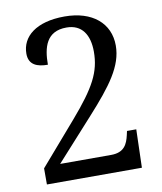

<svg xmlns="http://www.w3.org/2000/svg" viewBox="-82 -790 723 856"><g transform="rotate(-10 279.5 -362.0)"><path d="M61 0H491L496 -173H454L450 -155C441 -116 426 -80 366 -80H135L304 -267C409 -383 471 -464 471 -557C471 -658 394 -724 268 -724C139 -724 72 -667 72 -590C72 -539 110 -525 158 -525C158 -604 177 -674 268 -674C338 -674 370 -623 370 -547C370 -455 334 -389 228 -266L61 -73Z"/></g></svg>

Font: Noto Serif Devanagari
Style: Regular
Weight: 400
Designer: Universal Thirst, Indian Type Foundry and the Monotype Design Team
Foundry: Monotype Imaging Inc.
Version: Version 2.004